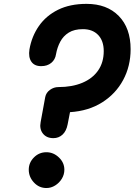

<svg xmlns="http://www.w3.org/2000/svg" viewBox="-20 -948 678 968"><path d="M214 0Q177 0 151 -28Q125 -56 125 -92.5Q125 -128 151 -154.2Q177 -180.5 214 -180.5Q249.5 -180.5 277 -154.2Q304.5 -128 304.5 -92.5Q304.5 -68 291.8 -47Q279 -26 258.2 -13Q237.5 0 214 0ZM128.5 -699Q140 -765 176.2 -817Q212.5 -869 272.8 -898.8Q333 -928.5 416.5 -928.5Q519 -928.5 578.8 -867.5Q638.5 -806.5 638.5 -700Q638.5 -614.5 601 -544.8Q563.5 -475 495 -431.8Q426.5 -388.5 333 -382.5L321 -321Q314.5 -287 295.2 -269.2Q276 -251.5 249 -251.5Q214.5 -251.5 196.2 -274.8Q178 -298 185 -333L208 -458.5Q212.5 -481 232 -495Q251.5 -509 274.5 -509Q343.5 -509 395 -530.5Q446.5 -552 474.8 -592.8Q503 -633.5 503 -690.5Q503 -742 475 -771.5Q447 -801 398 -801Q354.5 -801 326.8 -783.8Q299 -766.5 283.8 -737.8Q268.5 -709 262.5 -675Q258.5 -647.5 238.5 -631Q218.5 -614.5 187.5 -614.5Q153.5 -614.5 138 -637.2Q122.5 -660 128.5 -699Z"/></svg>

Font: Edu VIC WA NT Hand
Style: Regular
Weight: 400
Designer: Tina and Corey Anderson, Eben Sorkin, Mirko Velimirovic
Foundry: Google for Education
Version: Version 1.000